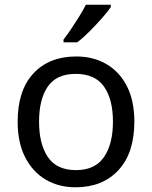

<svg xmlns="http://www.w3.org/2000/svg" viewBox="-20 -786 645 816"><path d="M551 -269Q551 -136 483.5 -63Q416 10 301 10Q230 10 174.5 -22.5Q119 -55 87 -117.5Q55 -180 55 -269Q55 -402 122 -474Q189 -546 304 -546Q377 -546 432.5 -513.5Q488 -481 519.5 -419.5Q551 -358 551 -269ZM146 -269Q146 -174 183.5 -118.5Q221 -63 303 -63Q384 -63 422 -118.5Q460 -174 460 -269Q460 -364 422 -418Q384 -472 302 -472Q220 -472 183 -418Q146 -364 146 -269ZM451 -756Q439 -738 414 -709.5Q389 -681 360.5 -652.5Q332 -624 308 -606H250V-618Q265 -637 282.5 -663Q300 -689 317 -716.5Q334 -744 345 -766H451Z"/></svg>

Font: Noto Sans Palmyrene
Style: Regular
Weight: 400
Designer: Monotype Design Team
Foundry: Monotype Imaging Inc.
Version: Version 2.001; ttfautohint (v1.8.4.7-5d5b)